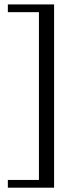

<svg xmlns="http://www.w3.org/2000/svg" viewBox="-20 -720 358 868"><path d="M224.5 -700V128.5H15.5V93.5H156V-665H15.5V-700Z"/></svg>

Font: Newsreader 16pt
Style: Regular
Weight: 400
Designer: Hugues Gentile
Foundry: Production Type
Version: Version 1.003